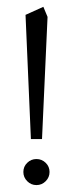

<svg xmlns="http://www.w3.org/2000/svg" viewBox="-20 -532 212 558"><path d="M59.1 -5.4Q47.9 -16.6 47.9 -32.2Q47.9 -47.9 59.1 -58.8Q70.3 -69.8 85.9 -69.8Q101.6 -69.8 112.8 -58.8Q124 -47.9 124 -32.2Q124 -16.6 112.8 -5.4Q101.6 5.9 85.9 5.9Q70.3 5.9 59.1 -5.4ZM54.2 -488.8 106 -512.2 118.2 -482.9 102.1 -127.9H69.8Z"/></svg>

Font: Gawaa
Style: Regular
Weight: 400
Designer: T. Christopher White
Version: Version 1.0